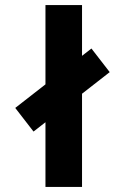

<svg xmlns="http://www.w3.org/2000/svg" viewBox="-20 -727 464 756"><path d="M112 -209 40 -302 340 -536 412 -443ZM159 9V-707H303V9Z"/></svg>

Font: Stick No Bills ExtraBold
Style: Regular
Weight: 800
Version: Version 2.000